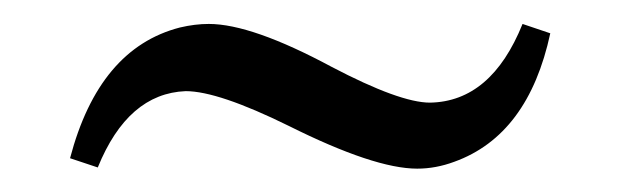

<svg xmlns="http://www.w3.org/2000/svg" viewBox="-20 -322 523 162"><path d="M156.2 -301.8Q192.4 -301.8 259.8 -265.6Q317.4 -235.4 342.8 -235.4Q394.5 -236.3 420.9 -301.8L444.3 -293.9Q425.8 -208 363.3 -185.5Q347.7 -179.7 332 -179.7Q295.9 -179.7 223.6 -215.8Q164.1 -245.1 136.7 -245.1Q87.9 -243.2 62.5 -180.7L39.1 -188.5Q63.5 -281.2 131.8 -298.8Q144.5 -301.8 156.2 -301.8Z"/></svg>

Font: Abhaya Libre
Style: Regular
Weight: 400
Designer: Pushpananda Ekanayake, Sol Matas, Pathum Egodawatta
Foundry: Mooniak
Version: Version 1.050 ; ttfautohint (v1.6)